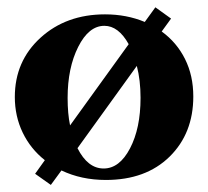

<svg xmlns="http://www.w3.org/2000/svg" viewBox="-20 -486 575 531"><path d="M120.6 25.4 77.1 -5.4 104 -43Q64.5 -74.2 42.7 -119.4Q21 -164.6 21 -217.8Q21 -316.9 92 -381.6Q163.1 -446.3 270.5 -446.3Q330.1 -446.3 380.4 -425.3L409.7 -465.8L453.1 -434.6L427.2 -398.9Q468.8 -368.7 491.7 -322.8Q514.6 -276.9 514.6 -219.2Q514.6 -117.2 449 -52.7Q383.3 11.7 272.9 11.7Q205.1 11.7 149.9 -14.6ZM167 -215.3Q167 -171.4 173.8 -139.2L335.9 -363.8Q307.6 -414.6 268.6 -414.6Q225.6 -414.6 196.3 -356.4Q167 -298.3 167 -215.3ZM368.7 -215.3Q368.7 -264.2 358.4 -303.7L194.3 -76.2Q222.7 -20 266.6 -20Q310.5 -20 339.6 -75.7Q368.7 -131.3 368.7 -215.3Z"/></svg>

Font: Elstob
Style: Bold
Weight: 700
Designer: Peter S. Baker
Version: Version 1.015